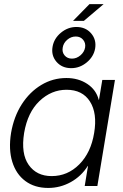

<svg xmlns="http://www.w3.org/2000/svg" viewBox="-20 -904 599 933"><path d="M214.4 9.3Q148.4 9.3 103.3 -24.2Q58.1 -57.6 39.6 -117.9Q21 -178.2 33.7 -257.8Q47.4 -337.4 85.9 -397.5Q124.5 -457.5 180.7 -491.2Q236.8 -524.9 302.7 -524.9Q360.8 -524.9 404.1 -496.3Q447.3 -467.8 460 -418.5H460.9L477.1 -515.6H538.6L453.1 0H391.6L407.7 -97.7H406.7Q375 -47.4 323.7 -19Q272.5 9.3 214.4 9.3ZM231 -48.3Q308.6 -48.3 365.2 -105.2Q421.9 -162.1 437.5 -257.8Q453.6 -353.5 417.2 -410.6Q380.9 -467.8 303.2 -467.8Q229.5 -467.8 171.9 -413.1Q114.3 -358.4 97.2 -257.8Q81.1 -157.2 119.4 -102.8Q157.7 -48.3 231 -48.3ZM326.2 -572.8Q281.2 -572.8 254.6 -603.5Q228 -634.3 235.4 -676.8Q242.2 -716.8 275.9 -744.9Q309.6 -772.9 351.1 -772.9Q396 -772.9 422.6 -742.2Q449.2 -711.4 442.4 -668.9Q435.5 -628.9 401.6 -600.8Q367.7 -572.8 326.2 -572.8ZM329.6 -619.1Q352.1 -619.1 370.8 -635Q389.6 -650.9 393.6 -673.3Q397 -695.3 383.8 -710.9Q370.6 -726.6 348.1 -726.6Q325.2 -726.6 306.6 -710.7Q288.1 -694.8 284.7 -672.4Q280.8 -650.4 293.9 -634.8Q307.1 -619.1 329.6 -619.1ZM335 -802.7 414.6 -883.8H483.4L387.7 -802.7Z"/></svg>

Font: Inter Display Light
Style: Italic
Weight: 300
Italic angle: -9.39999°
Designer: Rasmus Andersson
Foundry: rsms
Version: Version 4.000;git-a52131595